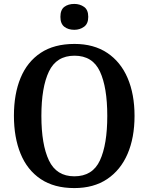

<svg xmlns="http://www.w3.org/2000/svg" viewBox="-20 -949 758 979"><path d="M359 10Q256 10 187.5 -36Q119 -82 85 -165Q51 -248 51 -359Q51 -470 85 -552Q119 -634 187.5 -679.5Q256 -725 360 -725Q458 -725 526.5 -679.5Q595 -634 630.5 -551.5Q666 -469 666 -358Q666 -247 630.5 -164.5Q595 -82 526.5 -36Q458 10 359 10ZM359 -50Q452 -50 489.5 -131Q527 -212 527 -358Q527 -504 489.5 -584.5Q452 -665 360 -665Q268 -665 229.5 -584.5Q191 -504 191 -358Q191 -212 229.5 -131Q268 -50 359 -50ZM359 -797Q328 -797 308 -812.5Q288 -828 288 -863Q288 -899 308 -914Q328 -929 359 -929Q387 -929 408.5 -914Q430 -899 430 -863Q430 -828 408.5 -812.5Q387 -797 359 -797Z"/></svg>

Font: Noto Serif SemiCondensed SemiBold
Style: Regular
Weight: 600
Width: 4
Designer: Monotype Design Team
Foundry: Monotype Imaging Inc.
Version: Version 2.013; ttfautohint (v1.8.4.7-5d5b)